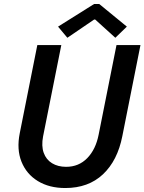

<svg xmlns="http://www.w3.org/2000/svg" viewBox="-20 -949 735 977"><path d="M312 7.8Q230.5 7.8 172.6 -27.6Q114.7 -63 89.4 -126Q64 -189 80.6 -271.5L169.9 -719.7H292L199.2 -254.9Q189.9 -206.1 202.4 -171.4Q214.8 -136.7 244.9 -118.4Q274.9 -100.1 316.4 -100.1Q380.9 -100.1 424.1 -144.5Q467.3 -189 481.9 -263.7L572.8 -719.7H694.8L602.5 -256.3Q578.1 -131.8 503.9 -62Q429.7 7.8 312 7.8ZM322.8 -756.8 275.4 -813.5 459 -928.7H484.9L625.5 -813.5L566.9 -756.8L464.4 -849.6H459Z"/></svg>

Font: Reddit Sans SemiBold
Style: Italic
Weight: 600
Italic angle: -11.25°
Designer: Stephen Hutchings
Version: Version 1.013